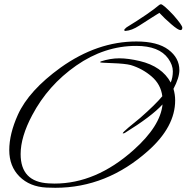

<svg xmlns="http://www.w3.org/2000/svg" viewBox="-20 -833 886 912"><path d="M812 -356Q812 -231 684 -117Q487 59 243 59Q216 59 201 58Q121 54 72.5 5.5Q24 -43 24 -120Q24 -197 65 -288Q117 -403 268 -512Q442 -636 628 -636Q728 -636 780 -597Q832 -558 832 -500Q832 -464 804 -411Q812 -384 812 -356ZM791 -441Q801 -465 801 -494.5Q801 -524 779 -555Q736 -615 627 -615Q476 -615 342 -521.5Q208 -428 133 -286Q78 -183 78 -101Q78 31 211 38Q225 39 239 39Q436 39 614 -120Q742 -234 752 -337Q700 -280 572 -201L564 -199Q563 -199 563 -200Q563 -204 590 -227L646 -273Q718 -336 751 -376Q744 -432 700.5 -469.5Q657 -507 601 -524Q573 -531 514.5 -533Q456 -535 456 -537Q456 -539 458 -541Q504 -556 546.5 -556Q589 -556 644 -543Q749 -518 791 -441ZM575 -686Q570 -687 570 -690Q570 -694 581 -703Q690 -770 737 -810L744 -813Q756 -812 804 -761Q846 -713 846 -701.5Q846 -690 837 -690Q826 -690 793.5 -718Q761 -746 737 -772Q731 -768 703.5 -751Q676 -734 641 -711Q606 -688 575 -686Z"/></svg>

Font: Alex Brush
Style: Regular
Weight: 400
Designer: Robert E. Leuschke
Foundry: Robert E. Leuschke
Version: Version 1.003